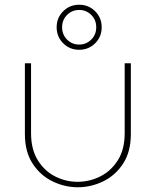

<svg xmlns="http://www.w3.org/2000/svg" viewBox="-20 -777 657 810"><path d="M308 13Q253 13 201.5 -12Q150 -37 117.5 -87Q85 -137 85 -211V-510H111V-215Q111 -147 139.5 -101Q168 -55 213 -32.5Q258 -10 307 -10Q358 -10 403.5 -33Q449 -56 477.5 -101.5Q506 -147 506 -215V-510H532V-211Q532 -137 499.5 -87Q467 -37 415.5 -12Q364 13 308 13ZM314 -567Q274 -567 246.5 -594.5Q219 -622 219 -662Q219 -702 246.5 -729.5Q274 -757 314 -757Q354 -757 381.5 -729.5Q409 -702 409 -662Q409 -622 381.5 -594.5Q354 -567 314 -567ZM314 -589Q344 -589 365 -610Q386 -631 386 -662Q386 -693 365 -714Q344 -735 314 -735Q284 -735 263 -714Q242 -693 242 -662Q242 -631 263 -610Q284 -589 314 -589Z"/></svg>

Font: MuseoModerno Thin Thin
Style: Regular
Weight: 250
Version: Version 1.003